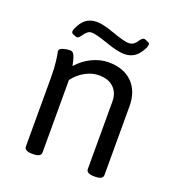

<svg xmlns="http://www.w3.org/2000/svg" viewBox="-103 -605 627 688"><g transform="rotate(20 211.0 -261.0)"><path d="M95.1 -447.9 86.8 -450.7Q80.5 -453.8 80.5 -460.2Q80.5 -464.1 82.8 -470.1Q94.7 -497.8 111.4 -509.9Q128 -522 152.6 -522Q175.6 -522 221.2 -505.7Q266.7 -489.5 283.4 -489.5Q293.7 -489.5 301.2 -494.3Q308.8 -499 316.7 -511.3Q324.6 -522.8 332.1 -522.8Q334.1 -522.8 340.1 -520.4L344.8 -518Q353.9 -515.7 353.9 -508.9Q353.9 -505.4 351.6 -498.2Q338.9 -470.9 322.2 -459Q305.6 -447.1 281.8 -447.1Q257.2 -447.1 210.9 -463.3Q164.5 -479.6 147.8 -479.6Q138.7 -479.6 132 -474.4Q125.2 -469.3 116.9 -457Q109 -445.5 102.3 -445.5Q99.9 -445.5 95.1 -447.9ZM95.1 1.6Q65 1.6 65 -15.5V-281Q65 -298.5 64 -314.1Q63 -329.8 61.6 -340.3Q60.2 -350.8 59.1 -358.7Q57.9 -366.6 56.9 -371Q55.9 -375.3 55.9 -375.7Q55.9 -385.3 70.2 -389.4Q84.4 -393.6 96.7 -393.6Q101.9 -393.6 106 -390.6Q110.2 -387.6 113 -380.9Q115.7 -374.2 117.1 -369.8Q118.5 -365.4 120.7 -355.5Q122.9 -345.6 123.3 -343.2Q147 -370.2 178.4 -385.3Q209.7 -400.3 241 -400.3Q298.9 -400.3 331.7 -367.6Q364.6 -334.9 364.6 -277.4V-15.5Q364.6 1.6 334.5 1.6H331.4Q301.2 1.6 301.2 -15.5V-271.9Q301.2 -306 280.8 -325.4Q260.4 -344.8 223.9 -344.8Q198.6 -344.8 172.8 -330.8Q147 -316.7 128.4 -292.1V-15.5Q128.4 1.6 98.3 1.6Z"/></g></svg>

Font: Jaldi
Style: Regular
Weight: 400
Designer: Pablo Cosgaya and Nicolas Silva
Foundry: Omnibus-Type
Version: Version 1.001;PS 001.001;hotconv 1.0.70;makeotf.lib2.5.58329